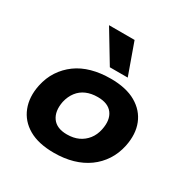

<svg xmlns="http://www.w3.org/2000/svg" viewBox="-175 -924 1061 1087"><g transform="rotate(30 355.5 -380.0)"><path d="M320 11Q219 11 155 -26Q91 -63 65.5 -128.5Q40 -194 57 -276Q69 -333 98 -377Q127 -421 169.5 -452Q212 -483 268 -498.5Q324 -514 391 -514Q492 -514 556 -477Q620 -440 645.5 -376Q671 -312 654 -229Q642 -172 613 -127.5Q584 -83 541 -52Q498 -21 442.5 -5Q387 11 320 11ZM332 -116Q375 -116 407 -131Q439 -146 461 -174Q483 -202 491 -241Q505 -308 476 -347.5Q447 -387 379 -387Q337 -387 304.5 -373Q272 -359 250.5 -331Q229 -303 220 -264Q207 -197 236 -156.5Q265 -116 332 -116ZM353 -567 230 -771H397L470 -567Z"/></g></svg>

Font: Nunito Sans 7pt SemiExpanded ExtraBold
Style: Italic
Weight: 800
Width: 6
Italic angle: -9°
Designer: Vernon Adams
Foundry: Vernon Adams
Version: Version 3.101;gftools[0.9.27]